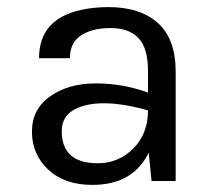

<svg xmlns="http://www.w3.org/2000/svg" viewBox="-20 -510 600 541"><path d="M122 -239Q173 -275 250 -275Q327 -275 397 -249V-310Q397 -375 370 -403Q343 -431 291.5 -431Q240 -431 208.5 -410.5Q177 -390 177 -346H90Q90 -456 208 -482Q244 -490 286 -490Q375 -490 425 -445Q475 -400 475 -308V0H407L399 -80Q355 11 240 11Q162 11 116 -32Q70 -75 70 -139Q70 -203 122 -239ZM154 -140Q154 -50 256 -50Q314 -50 355.5 -91.5Q397 -133 397 -199Q326 -219 273 -219Q220 -219 187 -200Q154 -181 154 -140Z"/></svg>

Font: Karmilla
Style: Regular
Weight: 400
Designer: Jonathan Pinhorn
Version: Version 1.000